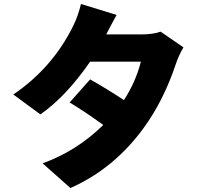

<svg xmlns="http://www.w3.org/2000/svg" viewBox="-20 -868 1040 965"><path d="M902 -630Q878 -589 864 -547Q802 -361 700 -222Q551 -19 334 77L194 -47Q366 -109 499 -240Q411 -304 330 -353L433 -469Q518 -421 603 -365Q663 -458 688 -558H433Q312 -383 183 -293L47 -393Q244 -527 348 -738Q373 -789 387 -848L566 -793Q531 -729 514 -695H688Q751 -695 787 -709Z"/></svg>

Font: Source Han Sans CN Heavy
Style: Bold
Weight: 900
Designer: Ryoko NISHIZUKA (kana & ideographs); Paul D. Hunt (Latin, Greek & Cyrillic); Wenlong ZHANG (bopomofo); Sandoll Communica
Foundry: Adobe Systems Incorporated
Version: Version 1.000;PS 1;hotconv 1.0.78;makeotf.lib2.5.61930